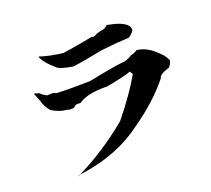

<svg xmlns="http://www.w3.org/2000/svg" viewBox="-110 -818 1012 919"><g transform="rotate(-20 395.5 -358.5)"><path d="M140 -41Q286 -111 419 -221Q506 -328 554 -413L544 -429H545Q508 -415 418 -399H407Q313 -399 271 -368L259 -369Q242 -369 236 -358Q225 -356 217 -356Q207 -356 203 -359Q162 -362 124 -386Q100 -414 94 -442L76 -487L101 -480Q118 -464 134 -457L154 -458Q172 -458 178 -452Q205 -450 262 -450L350 -451Q472 -476 527 -482H530Q547 -482 576 -500Q601 -506 608 -514Q647 -512 688 -480Q735 -440 739 -421Q743 -419 743 -414Q743 -404 728 -383Q675 -367 673 -348Q599 -255 482 -174Q345 -70 146 -46ZM299 -544Q239 -554 223 -566Q165 -616 158 -646Q207 -629 277 -621Q341 -630 434 -648L433 -646Q433 -644 435 -644Q439 -644 452 -650Q453 -653 482 -660Q502 -660 516 -676Q624 -657 624 -614Q624 -604 596 -583Q533 -580 453 -571Q356 -551 299 -544Z"/></g></svg>

Font: Xiangcui Kesong Xiangcui Kesong
Style: Regular
Weight: 400
Version: Version 1.501;March 28, 2024;FontCreator 14.0.0.2814 64-bit